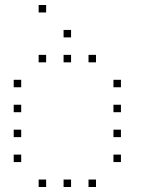

<svg xmlns="http://www.w3.org/2000/svg" viewBox="-20 -785 640 770"><path d="M136 -765Q135 -765 135 -765Q135 -765 135 -764V-736Q135 -735 135 -735Q135 -735 136 -735H164Q165 -735 165 -735Q165 -735 165 -736V-764Q165 -765 165 -765Q165 -765 164 -765ZM236 -665Q235 -665 235 -665Q235 -665 235 -664V-636Q235 -635 235 -635Q235 -635 236 -635H264Q265 -635 265 -635Q265 -635 265 -636V-664Q265 -665 265 -665Q265 -665 264 -665ZM136 -565Q135 -565 135 -565Q135 -565 135 -564V-536Q135 -535 135 -535Q135 -535 136 -535H164Q165 -535 165 -535Q165 -535 165 -536V-564Q165 -565 165 -565Q165 -565 164 -565ZM236 -565Q235 -565 235 -565Q235 -565 235 -564V-536Q235 -535 235 -535Q235 -535 236 -535H264Q265 -535 265 -535Q265 -535 265 -536V-564Q265 -565 265 -565Q265 -565 264 -565ZM336 -565Q335 -565 335 -565Q335 -565 335 -564V-536Q335 -535 335 -535Q335 -535 336 -535H364Q365 -535 365 -535Q365 -535 365 -536V-564Q365 -565 365 -565Q365 -565 364 -565ZM36 -465Q35 -465 35 -465Q35 -465 35 -464V-436Q35 -435 35 -435Q35 -435 36 -435H64Q65 -435 65 -435Q65 -435 65 -436V-464Q65 -465 65 -465Q65 -465 64 -465ZM436 -465Q435 -465 435 -465Q435 -465 435 -464V-436Q435 -435 435 -435Q435 -435 436 -435H464Q465 -435 465 -435Q465 -435 465 -436V-464Q465 -465 465 -465Q465 -465 464 -465ZM36 -365Q35 -365 35 -365Q35 -365 35 -364V-336Q35 -335 35 -335Q35 -335 36 -335H64Q65 -335 65 -335Q65 -335 65 -336V-364Q65 -365 65 -365Q65 -365 64 -365ZM436 -365Q435 -365 435 -365Q435 -365 435 -364V-336Q435 -335 435 -335Q435 -335 436 -335H464Q465 -335 465 -335Q465 -335 465 -336V-364Q465 -365 465 -365Q465 -365 464 -365ZM36 -265Q35 -265 35 -265Q35 -265 35 -264V-236Q35 -235 35 -235Q35 -235 36 -235H64Q65 -235 65 -235Q65 -235 65 -236V-264Q65 -265 65 -265Q65 -265 64 -265ZM436 -265Q435 -265 435 -265Q435 -265 435 -264V-236Q435 -235 435 -235Q435 -235 436 -235H464Q465 -235 465 -235Q465 -235 465 -236V-264Q465 -265 465 -265Q465 -265 464 -265ZM36 -165Q35 -165 35 -165Q35 -165 35 -164V-136Q35 -135 35 -135Q35 -135 36 -135H64Q65 -135 65 -135Q65 -135 65 -136V-164Q65 -165 65 -165Q65 -165 64 -165ZM436 -165Q435 -165 435 -165Q435 -165 435 -164V-136Q435 -135 435 -135Q435 -135 436 -135H464Q465 -135 465 -135Q465 -135 465 -136V-164Q465 -165 465 -165Q465 -165 464 -165ZM136 -65Q135 -65 135 -65Q135 -65 135 -64V-36Q135 -35 135 -35Q135 -35 136 -35H164Q165 -35 165 -35Q165 -35 165 -36V-64Q165 -65 165 -65Q165 -65 164 -65ZM236 -65Q235 -65 235 -65Q235 -65 235 -64V-36Q235 -35 235 -35Q235 -35 236 -35H264Q265 -35 265 -35Q265 -35 265 -36V-64Q265 -65 265 -65Q265 -65 264 -65ZM336 -65Q335 -65 335 -65Q335 -65 335 -64V-36Q335 -35 335 -35Q335 -35 336 -35H364Q365 -35 365 -35Q365 -35 365 -36V-64Q365 -65 365 -65Q365 -65 364 -65Z"/></svg>

Font: Doto Black Thin
Style: Regular
Weight: 250
Monospace: yes
Version: Version 1.000